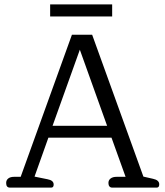

<svg xmlns="http://www.w3.org/2000/svg" viewBox="-20 -853 751 873"><path d="M208 -833H490V-778H208ZM8 -21Q8 -34 17.5 -41.5Q27 -49 44 -49H74L307 -695H399L632 -50L676 -40Q704 -34 704 -15Q704 0 693 0H490Q482 0 477.5 -5.5Q473 -11 473 -21Q473 -34 483 -41.5Q493 -49 510 -49H551L487 -227H200L137 -50L196 -38Q224 -33 224 -14Q224 0 213 0H25Q8 0 8 -21ZM467 -281 343 -627 219 -281Z"/></svg>

Font: Maitree
Style: Regular
Weight: 400
Designer: CadsonDemak Team
Foundry: CadsonDemak
Version: Version 1.000